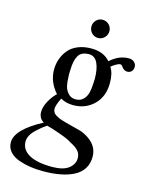

<svg xmlns="http://www.w3.org/2000/svg" viewBox="-124 -675 769 991"><g transform="rotate(15 261.0 -179.5)"><path d="M338.9 -291Q338.9 -344.7 323.7 -376Q308.6 -407.2 277.8 -407.2Q237.3 -407.2 221.7 -381.1Q206.1 -355 205.1 -305.2Q204.1 -298.3 204.1 -282.2Q204.1 -270 205.1 -263.2Q205.6 -237.3 210.4 -217Q215.3 -196.8 230.5 -180.4Q245.6 -164.1 270 -164.1Q295.4 -164.1 310.8 -179.9Q326.2 -195.8 331.5 -217.5Q336.9 -239.3 337.9 -270Q338.9 -276.9 338.9 -291ZM164.1 4.9Q148.4 15.6 138.7 23.4Q128.9 31.2 112.1 46.9Q95.2 62.5 86.2 79.3Q77.1 96.2 77.1 112.8Q77.1 155.3 118.9 179.7Q160.6 204.1 242.2 204.1Q302.2 204.1 331.1 181.4Q359.9 158.7 359.9 127Q359.9 104 346.4 88.4Q333 72.8 299.8 56.2Q287.1 45.9 237.8 28.3Q188.5 10.7 164.1 4.9ZM419.9 -291Q419.9 -218.8 375.7 -175.3Q331.5 -131.8 265.1 -131.8Q226.6 -131.8 198.2 -148.9Q177.2 -107.9 178.2 -87.9Q178.2 -82 179.2 -80.1Q181.2 -73.2 185.5 -67.4Q189.9 -61.5 197.8 -56.9Q205.6 -52.2 213.1 -48.6Q220.7 -44.9 233.9 -41Q247.1 -37.1 256.8 -34.4Q266.6 -31.7 283.7 -27.3Q300.8 -22.9 312 -20Q361.8 -9.8 397 21.7Q432.1 53.2 432.1 100.1Q432.1 136.2 415.3 163.1Q398.4 189.9 367.4 206.1Q336.4 222.2 295.2 230Q253.9 237.8 202.1 237.8Q168 237.8 136.2 233.2Q104.5 228.5 73.5 217.8Q42.5 207 23.7 186Q4.9 165 4.9 136.2Q4.9 67.4 143.1 -5.9Q115.2 -21.5 115.2 -56.2Q115.2 -82.5 132.1 -113.8Q148.9 -145 170.9 -165Q123 -218.3 123 -285.2Q123.5 -315.9 133.3 -342.8Q143.1 -369.6 161.6 -391.6Q180.2 -413.6 211.4 -426.3Q242.7 -439 282.2 -439Q348.1 -439 382.8 -397.9Q428.7 -439.9 481.9 -439.9Q499.5 -439.9 510.7 -429.7Q522 -419.4 522 -404.8Q522 -389.6 513.2 -380.4Q504.4 -371.1 490.2 -371.1Q473.6 -371.1 460.9 -388.2Q454.6 -398.9 445.8 -398.9Q439.9 -398.9 425.3 -390.9Q410.6 -382.8 399.9 -373Q419.9 -344.7 419.9 -291ZM265.9 -514.4Q252 -528.8 252 -548.8Q252 -568.8 265.9 -583Q279.8 -597.2 299.8 -597.2Q319.8 -597.2 334 -583Q348.1 -568.8 348.1 -548.8Q348.1 -528.8 334 -514.4Q319.8 -500 299.8 -500Q279.8 -500 265.9 -514.4Z"/></g></svg>

Font: Common Serif News
Style: Italic
Weight: 450
Italic angle: -12°
Designer: Philipp H. Poll, Khaled Hosny
Foundry: Stefan Peev, Context Ltd.
Version: Version 1.026